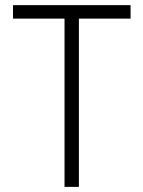

<svg xmlns="http://www.w3.org/2000/svg" viewBox="-20 -731 561 751"><path d="M490.7 -658.2H288.6V0H232.4V-658.2H30.8V-710.9H490.7Z"/></svg>

Font: Roboto Condensed Light
Style: Regular
Weight: 300
Designer: Google
Version: Version 2.134; 2016